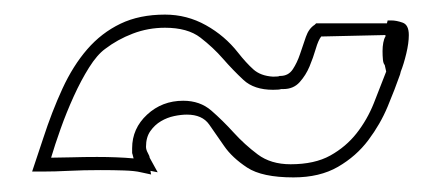

<svg xmlns="http://www.w3.org/2000/svg" viewBox="-20 -368 610 263"><path d="M185 -152Q185 -154 182.5 -158.5Q180 -163 180 -167Q180 -180 186 -188.5Q192 -197 200.5 -202Q209 -207 218.5 -209Q228 -211 236 -211Q257 -211 266.5 -197.5Q276 -184 287 -168Q298 -152 318.5 -138.5Q339 -125 382 -125Q418 -125 443 -139.5Q468 -154 484.5 -176Q501 -198 511 -222Q521 -246 528 -266L529 -270Q533 -280 536.5 -294.5Q540 -309 540 -320Q540 -334 531.5 -337Q523 -340 516 -340H511L510 -336H413L411 -334Q403 -329 399 -317.5Q395 -306 391 -294Q387 -282 381 -273Q375 -264 364 -264H363Q362 -263 354 -263Q337 -264 327 -273Q317 -282 306 -296Q288 -319 262 -333.5Q236 -348 206 -348Q171 -348 145 -335.5Q119 -323 99.5 -300.5Q80 -278 65.5 -246.5Q51 -215 39 -178L24 -133H38Q55 -133 74.5 -134Q94 -135 118 -135Q135 -135 150 -134.5Q165 -134 173 -132L187 -129L186 -134L196 -132ZM206 -330Q237 -330 254.5 -316.5Q272 -303 285.5 -287.5Q299 -272 313.5 -258.5Q328 -245 354 -245Q363 -245 365 -246H368Q382 -246 390.5 -255.5Q399 -265 404 -277Q409 -289 412.5 -301Q416 -313 420 -318L508 -320V-318Q506 -315 505 -309.5Q504 -304 504 -298Q504 -292 504.5 -286.5Q505 -281 507 -279L509 -270Q501 -249 492 -226.5Q483 -204 468.5 -185.5Q454 -167 432.5 -155Q411 -143 378 -143Q351 -143 333 -156.5Q315 -170 300 -186.5Q285 -203 269.5 -216.5Q254 -230 231 -230Q202 -230 181.5 -211Q161 -192 161 -165V-158Q161 -159 163 -151Q152 -152 139.5 -152.5Q127 -153 113 -153Q95 -153 78 -152.5Q61 -152 50 -152Q55 -169 63 -191.5Q71 -214 81 -236Q91 -258 102 -275.5Q113 -293 124 -301Q141 -314 162 -322Q183 -330 206 -330Z"/></svg>

Font: Londrina Sketch
Style: Regular
Weight: 400
Designer: Marcelo Magalhaes
Foundry: Marcelo Magalhães
Version: Version 1.002